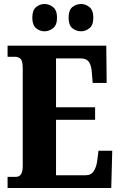

<svg xmlns="http://www.w3.org/2000/svg" viewBox="-20 -943 603 963"><path d="M18 0V-56H60Q94 -56 94 -109V-600Q94 -638 83 -648Q72 -658 58 -658H18V-714H513L515 -527H445L441 -575Q439 -613 426.5 -631.5Q414 -650 385 -650H261V-405H457V-342H261V-64H410Q437 -64 450.5 -85Q464 -106 468 -139L474 -187H543L538 0ZM387 -786Q362 -786 343 -801.5Q324 -817 324 -854Q324 -892 343 -907.5Q362 -923 387 -923Q409 -923 428.5 -907.5Q448 -892 448 -854Q448 -817 428.5 -801.5Q409 -786 387 -786ZM203 -786Q180 -786 161 -801.5Q142 -817 142 -854Q142 -892 161 -907.5Q180 -923 203 -923Q226 -923 246 -907.5Q266 -892 266 -854Q266 -817 246 -801.5Q226 -786 203 -786Z"/></svg>

Font: Noto Serif Sinhala ExtraCondensed Black
Style: Regular
Weight: 900
Width: 2
Designer: Jelle Bosma - Monotype Design Team
Foundry: Monotype Imaging Inc.
Version: Version 2.007; ttfautohint (v1.8.4.7-5d5b)